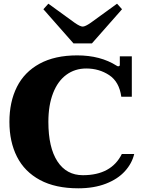

<svg xmlns="http://www.w3.org/2000/svg" viewBox="-20 -1010 780 1040"><path d="M215 -960 242 -990 384 -887Q414 -866 428 -866Q442 -866 472 -887L614 -990L641 -960L478 -775H378ZM31 -350Q31 -458 71.5 -539Q112 -620 194.5 -665Q277 -710 398 -710Q524 -710 612 -654Q615 -651 621 -651Q629 -651 629 -659V-705H694V-486H637Q626 -567 571.5 -603Q517 -639 447 -639Q386 -639 339.5 -605Q293 -571 267.5 -505.5Q242 -440 242 -350Q242 -211 291 -136Q340 -61 429 -61Q583 -61 640 -176H707Q695 -125 656.5 -82.5Q618 -40 553.5 -15Q489 10 404 10Q280 10 196.5 -35Q113 -80 72 -161Q31 -242 31 -350Z"/></svg>

Font: Taviraj Black
Style: Regular
Weight: 900
Designer: Katatrad Team
Foundry: CadsonDemak
Version: Version 1.001